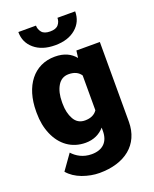

<svg xmlns="http://www.w3.org/2000/svg" viewBox="-172 -846 921 1149"><g transform="rotate(-20 288.0 -271.5)"><path d="M27.3 -257.8C27.3 -206.5 36.1 -161.1 53.7 -120.6C88.4 -40 154.3 9.8 242.7 9.8C293.9 9.8 333.5 -9.8 362.8 -43V-21.5C362.8 46.9 324.2 86.4 253.4 86.4C198.7 86.4 158.7 62 131.8 32.2L63 128.9C85 154.8 114.3 174.3 150.9 188C187.5 201.2 223.6 208 259.3 208C419.9 208 527.8 126 527.8 -20.5V-528.3H378.4L372.6 -482.9C343.8 -517.6 303.7 -538.1 243.7 -538.1C109.9 -538.1 27.3 -429.2 27.3 -268.1ZM191.9 -268.1C191.9 -309.1 199.7 -343.3 215.8 -370.6C231.9 -397.5 254.9 -411.1 285.6 -411.1C321.3 -411.1 347.2 -398.9 362.8 -375V-153.3C346.7 -129.4 320.3 -117.2 284.7 -117.2C253.4 -117.2 230 -130.9 214.8 -158.2C199.7 -185.1 191.9 -218.3 191.9 -257.8ZM338.9 -751C338.9 -734.9 334 -720.7 323.7 -708C313.5 -695.3 295.9 -689 271 -689C246.1 -689 228 -695.3 217.8 -708C207.5 -720.7 202.1 -734.9 202.1 -751H89.8C89.8 -706.5 106 -670.9 138.7 -643.1C171.4 -615.2 215.3 -601.1 271 -601.1C326.2 -601.1 370.1 -615.2 402.8 -643.1C435.5 -670.9 451.7 -706.5 451.7 -751Z"/></g></svg>

Font: Vazirmatn Black
Style: Regular
Weight: 900
Designer: Saber Rastikerdar
Foundry: Saber Rastikerdar
Version: Version 33.003